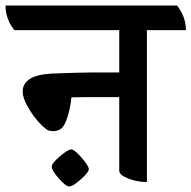

<svg xmlns="http://www.w3.org/2000/svg" viewBox="-61 -638 692 694"><path d="M247 -287 197 -286Q194 -251 183.5 -217Q173 -183 160.5 -173.5Q148 -164 131.5 -164Q115 -164 106 -171Q75 -195 48 -237.5Q21 -280 21 -307Q21 -366 125 -372Q229 -376 267 -376H370V-529H-9Q-41 -569 -41 -618H579Q611 -577 611 -529H470V20Q436 20 403 7.5Q370 -5 370 -21V-287ZM126 -35Q126 -48 155.5 -73Q185 -98 196.5 -98Q208 -98 234 -68Q260 -38 260 -26.5Q260 -15 231 10.5Q202 36 189.5 36Q177 36 151.5 7Q126 -22 126 -35Z"/></svg>

Font: Karma SemiBold
Style: Regular
Weight: 600
Designer: Joana Correia
Foundry: Indian Type Foundry
Version: Version 1.202;PS 1.0;hotconv 1.0.78;makeotf.lib2.5.61930; tt